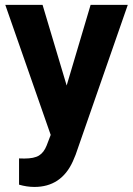

<svg xmlns="http://www.w3.org/2000/svg" viewBox="-20 -548 542 782"><path d="M251.5 -199.7 349.1 -528.3H500.5L288.1 82L276.4 109.9Q229 213.4 120.1 213.4Q89.4 213.4 57.6 204.1V97.2L79.1 97.7Q119.1 97.7 138.9 85.4Q158.7 73.2 169.9 44.9L186.5 1.5L1.5 -528.3H153.3Z"/></svg>

Font: Roboto-o
Style: o-Bold
Weight: 700
Designer: Google
Version: Version 2.134; 2016; ttfautohint (v1.6)